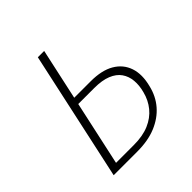

<svg xmlns="http://www.w3.org/2000/svg" viewBox="-178 -790 922 922"><g transform="rotate(-45 283.0 -329.0)"><path d="M74 0 217 -658H260L124 -34H245Q306 -34 349 -52.5Q392 -71 419 -104Q446 -137 457 -181Q467 -218 464 -251Q461 -284 443.5 -309Q426 -334 391.5 -348Q357 -362 304 -362H179L183 -397H315Q390 -397 436 -370Q482 -343 498.5 -294.5Q515 -246 498 -180Q485 -125 450.5 -85Q416 -45 362 -22.5Q308 0 234 0Z"/></g></svg>

Font: Ysabeau Infant ExtraLight
Style: Italic
Weight: 250
Italic angle: -12°
Designer: Christian Thalmann (Catharsis Fonts)
Version: Version 2.001;gftools[0.9.30]; featfreeze: ss01,ss02,lnum